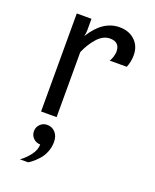

<svg xmlns="http://www.w3.org/2000/svg" viewBox="-141 -589 741 920"><g transform="rotate(20 229.0 -129.0)"><path d="M141.7 50Q166.7 50 183.3 67.9Q200 85.8 200 116.7Q200 143.3 190 167.9Q180 192.5 164.6 209.2Q149.2 225.8 137.9 235Q126.7 244.2 116.7 250H75Q100.8 231.7 121.3 204.6Q141.7 177.5 141.7 150Q120.8 150 106.2 135.4Q91.7 120.8 91.7 100Q91.7 79.2 106.2 64.6Q120.8 50 141.7 50ZM308.3 -508.3Q355.8 -508.3 386.2 -480Q416.7 -451.7 416.7 -404.2Q416.7 -371.7 404.2 -341.7H316.7Q323.3 -349.2 328.3 -365.4Q333.3 -381.7 333.3 -391.7Q333.3 -441.7 283.3 -441.7Q248.3 -441.7 219.2 -409.2Q190 -376.7 170.8 -331.7V0H91.7V-500H166.7V-441.7Q166.7 -426.7 162.5 -410Q222.5 -508.3 308.3 -508.3Z"/></g></svg>

Font: BoonBaan
Style: Regular
Weight: 400
Designer: Sungsit Sawaiwan
Foundry: FontUni
Version: Version 2.0